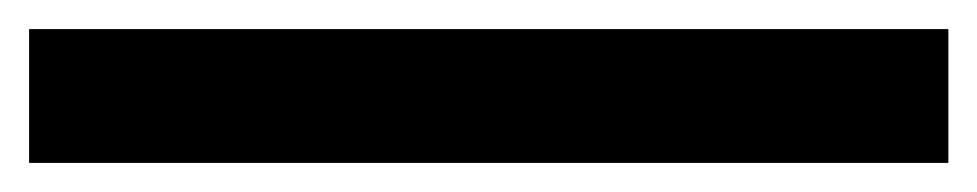

<svg xmlns="http://www.w3.org/2000/svg" viewBox="-21 1 672 132"><path d="M-1 113H631V21H-1Z"/></svg>

Font: Anybody UltraCondensed Thin SemiBold
Style: Regular
Weight: 600
Version: Version 1.111